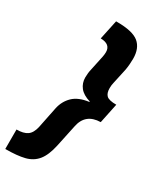

<svg xmlns="http://www.w3.org/2000/svg" viewBox="-278 -783 836 1009"><g transform="rotate(30 140.5 -278.0)"><path d="M-59 40Q-17 40 5.5 24.5Q28 9 37 -31L63 -159Q73 -206 105.5 -237.5Q138 -269 200 -277L201 -280Q157 -293 137 -318.5Q117 -344 117 -378Q117 -390 118.5 -404Q120 -418 124 -434L142 -519Q145 -535 145 -547Q145 -595 85 -596L110 -714H116Q211 -714 248.5 -683Q286 -652 286 -588Q286 -574 284.5 -554.5Q283 -535 280 -519L260 -427Q258 -419 257 -411Q256 -403 256 -393Q256 -363 270.5 -349Q285 -335 330 -335L305 -215Q214 -213 197 -127L169 5Q155 70 128 103Q101 136 56.5 147Q12 158 -57 158H-59Z"/></g></svg>

Font: Noto Sans ExtraCondensed ExtraBold
Style: Italic
Weight: 800
Width: 2
Italic angle: -12°
Designer: Monotype Design Team
Foundry: Monotype Imaging Inc.
Version: Version 2.013; ttfautohint (v1.8.4.7-5d5b)